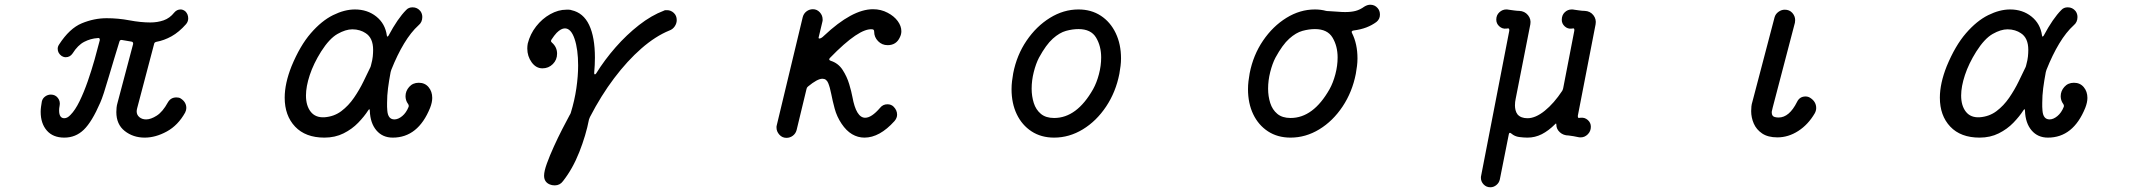

<svg xmlns="http://www.w3.org/2000/svg" viewBox="-20 -558 9040 812"><path d="M745 -141Q768 -126 768 -101Q768 -92 763 -82Q733 -28 685.5 -2Q638 24 592 24Q543 24 507.5 -4Q472 -32 472 -84Q472 -93 473 -103Q474 -113 477 -123L543 -372V-374Q543 -381 536 -382L495 -389H493Q487 -389 485 -382Q475 -349 463 -310Q451 -271 440 -233Q429 -195 419.5 -166Q410 -137 404 -124Q369 -43 334.5 -9.5Q300 24 252 24Q204 24 178 -6Q152 -36 152 -85Q152 -96 153.5 -106.5Q155 -117 157 -129Q160 -142 171 -150Q182 -158 195 -158Q214 -158 225 -143.5Q236 -129 232 -110Q231 -105 230.5 -100.5Q230 -96 230 -91Q230 -58 252 -58Q265 -58 278 -72Q298 -92 316.5 -130Q335 -168 351 -214Q367 -260 380 -306Q393 -352 402 -388V-390Q402 -399 393 -397Q363 -395 336 -381Q309 -367 287 -332Q276 -316 258 -316Q249 -316 241 -321Q224 -333 224 -352Q224 -361 230 -370Q274 -438 326 -459.5Q378 -481 431 -481Q480 -481 527.5 -472Q575 -463 616 -463Q646 -463 672 -472Q698 -481 717 -505Q728 -518 744 -518Q754 -518 764 -510Q776 -498 776 -480Q776 -467 767 -456Q737 -422 705.5 -404.5Q674 -387 641 -381Q633 -379 632 -373L560 -100Q558 -92 558 -87Q558 -72 569.5 -62.5Q581 -53 598 -53Q618 -53 643 -69Q668 -85 690 -125Q702 -146 726 -146Q731 -146 736 -145Q741 -144 745 -141Z M1641 24Q1598 24 1572 -6.5Q1546 -37 1544 -89Q1544 -102 1537 -91Q1521 -66 1495 -39Q1469 -12 1433 6Q1397 24 1352 24Q1272 24 1228 -22.5Q1184 -69 1184 -145Q1184 -205 1213 -278Q1249 -365 1294.5 -417.5Q1340 -470 1388.5 -494Q1437 -518 1481 -518Q1534 -518 1571.5 -488Q1609 -458 1616 -408Q1617 -399 1623 -407Q1662 -480 1698 -516Q1708 -527 1725 -527Q1745 -527 1758 -511Q1766 -500 1766 -486Q1766 -464 1750 -451Q1718 -422 1689 -374Q1660 -326 1635 -263Q1634 -260 1633.5 -258Q1633 -256 1632 -253Q1625 -216 1621 -185Q1617 -154 1617 -123Q1617 -115 1617 -106.5Q1617 -98 1618 -90Q1621 -53 1648 -53Q1664 -53 1681 -67Q1698 -81 1708 -106Q1710 -112 1706 -118Q1700 -126 1697.5 -134.5Q1695 -143 1695 -151Q1695 -173 1710.5 -190.5Q1726 -208 1751 -208Q1777 -208 1792.5 -189.5Q1808 -171 1808 -144Q1808 -125 1799 -102Q1748 24 1641 24ZM1352 -62Q1393 -65 1423.5 -88Q1454 -111 1477 -144.5Q1500 -178 1517 -213Q1534 -248 1547 -275Q1548 -278 1548.5 -280Q1549 -282 1550 -286Q1555 -304 1556.5 -319Q1558 -334 1558 -347Q1558 -398 1526 -418Q1516 -425 1501.5 -429.5Q1487 -434 1470 -434Q1442 -434 1407.5 -414.5Q1373 -395 1338 -340Q1306 -289 1290 -240.5Q1274 -192 1274 -154Q1274 -111 1294 -85.5Q1314 -60 1352 -62Z M2305 222Q2281 212 2281 185Q2281 166 2293 133Q2305 100 2322.5 61.5Q2340 23 2358 -12Q2376 -47 2389 -71Q2391 -74 2392 -76Q2393 -78 2394 -81Q2410 -133 2417.5 -184.5Q2425 -236 2425 -281Q2425 -349 2410 -393.5Q2395 -438 2369 -438Q2353 -438 2334 -419Q2329 -414 2323.5 -406.5Q2318 -399 2312 -390Q2310 -386 2310 -385Q2310 -382 2314 -378Q2336 -359 2336 -331Q2336 -305 2318 -287Q2300 -269 2274 -269Q2247 -269 2228.5 -294.5Q2210 -320 2210 -353Q2210 -358 2210.5 -363.5Q2211 -369 2212 -374Q2222 -414 2247.5 -446.5Q2273 -479 2307 -498Q2341 -517 2375 -517Q2380 -517 2386 -517Q2392 -517 2397 -515Q2447 -504 2471.5 -452.5Q2496 -401 2496 -314Q2496 -284 2493 -251V-248Q2493 -244 2495.5 -243.5Q2498 -243 2501 -247Q2537 -305 2583.5 -358Q2630 -411 2682.5 -452Q2735 -493 2788 -513Q2791 -515 2794.5 -515Q2798 -515 2801 -515Q2817 -515 2829.5 -503.5Q2842 -492 2842 -473Q2842 -459 2833.5 -446.5Q2825 -434 2811 -429Q2752 -405 2692.5 -353Q2633 -301 2577.5 -227.5Q2522 -154 2475 -63Q2472 -57 2471 -53Q2458 14 2430 85Q2402 156 2361 208Q2348 226 2326 226Q2314 226 2305 222Z M3734 -504Q3761 -490 3776.5 -469Q3792 -448 3792 -426Q3792 -413 3786 -401Q3771 -367 3734 -367Q3710 -367 3693.5 -384Q3677 -401 3677 -424Q3677 -433 3670 -434Q3614 -441 3490 -313Q3487 -310 3487 -307Q3487 -303 3493 -301Q3525 -291 3543.5 -262.5Q3562 -234 3571.5 -202Q3581 -170 3585 -148Q3601 -60 3639 -60Q3666 -60 3702 -102Q3714 -117 3733 -117Q3749 -117 3759 -107Q3774 -92 3774 -73Q3774 -59 3763 -46Q3700 24 3636 24Q3608 24 3583.5 9.5Q3559 -5 3539 -35Q3519 -65 3510 -98.5Q3501 -132 3495.5 -160.5Q3490 -189 3482.5 -207Q3475 -225 3458 -225Q3437 -225 3397 -192Q3392 -188 3391 -182L3349 -8Q3345 7 3333 16Q3321 25 3306 25Q3288 25 3276 11.5Q3264 -2 3264 -18Q3264 -20 3264 -23Q3264 -26 3265 -28L3375 -486Q3379 -501 3391 -510Q3403 -519 3418 -519Q3435 -519 3447 -506Q3459 -493 3459 -476Q3459 -474 3459 -471Q3459 -468 3458 -466L3442 -399V-398Q3442 -395 3445 -395Q3453 -395 3465 -407Q3584 -519 3672 -519Q3706 -519 3734 -504Z M4438 24Q4383 24 4342.5 -2.5Q4302 -29 4280 -75Q4258 -121 4258 -181Q4258 -198 4260 -214.5Q4262 -231 4265 -248Q4280 -325 4321.5 -386Q4363 -447 4420.5 -482.5Q4478 -518 4541 -518Q4595 -518 4635.5 -491.5Q4676 -465 4698.5 -418Q4721 -371 4721 -311Q4721 -295 4719 -279Q4717 -263 4714 -246Q4699 -169 4658 -107.5Q4617 -46 4559.5 -11Q4502 24 4438 24ZM4438 -59Q4534 -59 4603 -181Q4618 -208 4627.5 -244Q4637 -280 4637 -315Q4637 -363 4615.5 -399Q4594 -435 4541 -435Q4516 -435 4488.5 -427.5Q4461 -420 4432.5 -394.5Q4404 -369 4374 -314Q4361 -289 4352 -253.5Q4343 -218 4343 -183Q4343 -151 4352 -122.5Q4361 -94 4382 -76.5Q4403 -59 4438 -59Z M5806 -524Q5816 -513 5816 -496Q5816 -477 5801 -465Q5782 -451 5758.5 -442Q5735 -433 5704 -429Q5693 -427 5698 -418Q5721 -372 5721 -311Q5721 -295 5719 -279Q5717 -263 5714 -246Q5699 -169 5658 -107.5Q5617 -46 5559.5 -11Q5502 24 5438 24Q5383 24 5342.5 -2.5Q5302 -29 5280 -75Q5258 -121 5258 -181Q5258 -198 5260 -214.5Q5262 -231 5265 -248Q5280 -325 5321.5 -386Q5363 -447 5420.5 -482.5Q5478 -518 5541 -518Q5566 -518 5588 -512Q5592 -511 5599 -511Q5620 -510 5637.5 -508.5Q5655 -507 5669 -507Q5695 -507 5713.5 -512Q5732 -517 5750 -530Q5763 -538 5775 -538Q5794 -538 5806 -524ZM5603 -181Q5618 -208 5627.5 -244Q5637 -280 5637 -315Q5637 -363 5615.5 -399Q5594 -435 5541 -435Q5516 -435 5488.5 -427.5Q5461 -420 5432.5 -394.5Q5404 -369 5374 -314Q5361 -289 5352 -253.5Q5343 -218 5343 -183Q5343 -151 5352 -122.5Q5361 -94 5382 -76.5Q5403 -59 5438 -59Q5534 -59 5603 -181Z M6682 -512Q6705 -511 6718.5 -494Q6732 -477 6728 -455L6653 -69V-66Q6653 -59 6658 -59Q6660 -60 6665 -60Q6682 -62 6695 -50.5Q6708 -39 6708 -22Q6708 -3 6695 10Q6682 23 6665 23Q6658 23 6655 22Q6645 20 6634.5 18Q6624 16 6614 15Q6592 15 6577 1.5Q6562 -12 6562 -31Q6562 -39 6557 -33Q6529 -5 6500.5 9.5Q6472 24 6440 24Q6424 24 6405 21.5Q6386 19 6372 7Q6363 -1 6361 10L6323 201Q6320 215 6308.5 224.5Q6297 234 6283 234Q6266 234 6254.5 222Q6243 210 6243 194Q6243 188 6244 185L6363 -428V-431Q6363 -438 6358 -438Q6355 -437 6350 -437Q6334 -435 6321 -446.5Q6308 -458 6308 -475Q6308 -494 6321 -506Q6334 -518 6350 -518Q6357 -518 6360 -517Q6368 -516 6382 -514Q6396 -512 6405 -512Q6428 -511 6442 -494Q6456 -477 6452 -455L6390 -140Q6387 -127 6387 -112Q6387 -102 6389.5 -92Q6392 -82 6398 -74Q6412 -58 6440 -58Q6474 -58 6513 -89.5Q6552 -121 6587 -174Q6590 -180 6591 -185L6638 -428Q6639 -438 6634 -438Q6631 -437 6627 -437Q6610 -435 6597.5 -446.5Q6585 -458 6585 -474Q6585 -494 6597.5 -506Q6610 -518 6627 -518Q6634 -518 6637 -517Q6645 -516 6658.5 -514Q6672 -512 6682 -512Z M7497 23Q7457 23 7432.5 6.5Q7408 -10 7397 -35.5Q7386 -61 7386 -88Q7386 -98 7387 -108Q7388 -118 7391 -127L7485 -485Q7489 -499 7501.5 -508Q7514 -517 7528 -517Q7548 -517 7560 -503.5Q7572 -490 7572 -473Q7572 -466 7571 -462L7477 -103Q7476 -97 7474.5 -92Q7473 -87 7473 -83Q7473 -66 7486 -63Q7490 -62 7494 -61.5Q7498 -61 7502 -61Q7547 -61 7580 -127Q7591 -150 7616 -150Q7627 -150 7636 -144Q7661 -128 7661 -101Q7661 -90 7655 -79Q7627 -31 7585 -4Q7543 23 7497 23Z M8641 24Q8598 24 8572 -6.5Q8546 -37 8544 -89Q8544 -102 8537 -91Q8521 -66 8495 -39Q8469 -12 8433 6Q8397 24 8352 24Q8272 24 8228 -22.5Q8184 -69 8184 -145Q8184 -205 8213 -278Q8249 -365 8294.5 -417.5Q8340 -470 8388.5 -494Q8437 -518 8481 -518Q8534 -518 8571.5 -488Q8609 -458 8616 -408Q8617 -399 8623 -407Q8662 -480 8698 -516Q8708 -527 8725 -527Q8745 -527 8758 -511Q8766 -500 8766 -486Q8766 -464 8750 -451Q8718 -422 8689 -374Q8660 -326 8635 -263Q8634 -260 8633.5 -258Q8633 -256 8632 -253Q8625 -216 8621 -185Q8617 -154 8617 -123Q8617 -115 8617 -106.5Q8617 -98 8618 -90Q8621 -53 8648 -53Q8664 -53 8681 -67Q8698 -81 8708 -106Q8710 -112 8706 -118Q8700 -126 8697.5 -134.5Q8695 -143 8695 -151Q8695 -173 8710.5 -190.5Q8726 -208 8751 -208Q8777 -208 8792.5 -189.5Q8808 -171 8808 -144Q8808 -125 8799 -102Q8748 24 8641 24ZM8352 -62Q8393 -65 8423.5 -88Q8454 -111 8477 -144.5Q8500 -178 8517 -213Q8534 -248 8547 -275Q8548 -278 8548.5 -280Q8549 -282 8550 -286Q8555 -304 8556.5 -319Q8558 -334 8558 -347Q8558 -398 8526 -418Q8516 -425 8501.5 -429.5Q8487 -434 8470 -434Q8442 -434 8407.5 -414.5Q8373 -395 8338 -340Q8306 -289 8290 -240.5Q8274 -192 8274 -154Q8274 -111 8294 -85.5Q8314 -60 8352 -62Z"/></svg>

Font: Kiwi Maru Medium
Style: Regular
Weight: 500
Designer: Hiroki-Chan
Version: Version 1.100